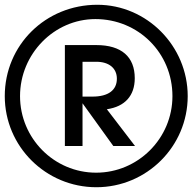

<svg xmlns="http://www.w3.org/2000/svg" viewBox="-23 -772 807 805"><path d="M249 -160H323V-339L452 -160H543L425 -314C501 -325 542 -371 542 -444C542 -534 486 -583 381 -583H249ZM323 -367V-513H381C434 -513 467 -486 467 -442C467 -394 431 -367 365 -367ZM-3 -369C-3 -158 169 13 381 13C592 13 764 -158 764 -369C764 -579 593 -752 385 -752C168 -752 -3 -583 -3 -369ZM61 -369C61 -546 204 -692 377 -692C557 -692 700 -550 700 -369C700 -192 556 -48 380 -48C204 -48 61 -192 61 -369Z"/></svg>

Font: Involve Medium
Style: Regular
Weight: 500
Designer: Stefan Peev
Foundry: Context Ltd.
Version: Version 1.001